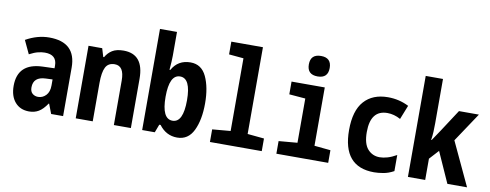

<svg xmlns="http://www.w3.org/2000/svg" viewBox="-64 -1092 3629 1423"><g transform="rotate(10 1750.0 -380.5)"><path d="M182 -169Q182 -249 276 -252L326 -254V-209Q326 -160 301 -134Q276 -108 242 -108Q217 -108 199.5 -123Q182 -138 182 -169ZM329 -73H332L360 0H450V-365Q450 -556 249 -556Q160 -556 73 -507L120 -407Q158 -427 186 -433.5Q214 -440 236 -440Q326 -440 326 -358V-338L238 -335Q50 -329 50 -158Q50 -80 89 -35Q128 10 195 10Q235 10 266.5 -8.5Q298 -27 329 -73Z M673 0V-288Q673 -369 692.5 -407Q712 -445 761 -445Q832 -445 832 -335V0H960V-371Q960 -556 808 -556Q755 -556 723.5 -536.5Q692 -517 673 -483H667L648 -546H545V0Z M1470 -275Q1470 -395 1432.5 -475.5Q1395 -556 1312 -556Q1218 -556 1173 -475H1167Q1173 -544 1173 -582V-761H1045V0H1140L1163 -61H1173Q1226 10 1309 10Q1392 10 1431 -70.5Q1470 -151 1470 -275ZM1173 -273Q1173 -440 1254 -440Q1334 -440 1334 -275Q1334 -107 1254 -107Q1173 -107 1173 -273Z M1945 0V-95L1820 -107V-760H1582V-664L1692 -654V-107L1555 -95V0Z M2334 -694Q2334 -771 2256 -771Q2177 -771 2177 -694Q2177 -617 2256 -617Q2334 -617 2334 -694ZM2445 0V-95L2323 -107V-546H2073V-450L2195 -440V-107L2055 -95V0Z M2939 -25V-146Q2902 -125 2870.5 -116Q2839 -107 2813 -107Q2758 -107 2722.5 -147Q2687 -187 2687 -275Q2687 -440 2814 -440Q2864 -440 2913 -413L2955 -519Q2882 -556 2798 -556Q2683 -556 2619 -484.5Q2555 -413 2555 -267Q2555 10 2791 10Q2821 10 2860 3.5Q2899 -3 2939 -25Z M3175 0V-160L3239 -230L3342 0H3490L3337 -327L3483 -546H3333L3226 -382Q3210 -357 3196.5 -338Q3183 -319 3171 -300H3167Q3172 -332 3173.5 -362.5Q3175 -393 3175 -426V-760H3045V0Z"/></g></svg>

Font: Noto Sans Mono UI Condensed
Style: Bold
Weight: 700
Width: 3
Designer: Monotype Design team
Foundry: Monotype Imaging Inc.
Version: 1.000